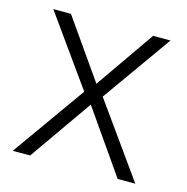

<svg xmlns="http://www.w3.org/2000/svg" viewBox="-85 -613 674 693"><g transform="rotate(15 252.0 -266.0)"><path d="M216 -273 22 0H87L251 -234L414 0H480L285 -273L469 -532H404L251 -312L97 -532H31Z"/></g></svg>

Font: Noto Sans Myanmar UI Light
Style: Regular
Weight: 300
Designer: Monotype Design Team
Foundry: Monotype Imaging Inc.
Version: Version 2.103